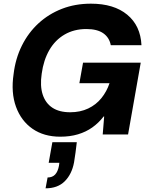

<svg xmlns="http://www.w3.org/2000/svg" viewBox="-20 -732 808 1045"><path d="M308 12Q219 12 157 -31Q95 -74 67 -151Q39 -228 54 -329Q64 -413 99 -483.5Q134 -554 189.5 -605Q245 -656 317 -684Q389 -712 475 -712Q600 -712 672.5 -652Q745 -592 750 -486H583Q575 -528 542 -551Q509 -574 450 -574Q383 -574 331.5 -544Q280 -514 248.5 -459.5Q217 -405 207 -331Q197 -264 212.5 -217Q228 -170 265.5 -145.5Q303 -121 362 -121Q417 -121 460 -141.5Q503 -162 532 -198Q561 -234 576 -279H412L432 -391H746L677 0H539L547 -98H544Q517 -63 482.5 -38.5Q448 -14 404.5 -1Q361 12 308 12ZM228 293 239 234Q265 234 280 218Q295 202 301 170L303 154H245L265 42H398Q395 71 391 98.5Q387 126 383 152Q371 216 332.5 254.5Q294 293 228 293Z"/></svg>

Font: DM Sans 36pt Black
Style: Italic
Weight: 900
Italic angle: -10°
Designer: Colophon Foundry, Jonny Pinhorn
Foundry: Colophon Foundry
Version: Version 4.004;gftools[0.9.30]